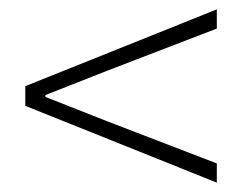

<svg xmlns="http://www.w3.org/2000/svg" viewBox="-20 -537 517 410"><path d="M443 -147V-188L209 -278L77 -330V-334L209 -386L443 -476V-517L34 -353V-311Z"/></svg>

Font: Source Sans Pro Light
Style: Regular
Weight: 300
Designer: Paul D. Hunt
Foundry: Adobe Systems Incorporated
Version: Version 3.006;hotconv 1.0.111;makeotfexe 2.5.65597